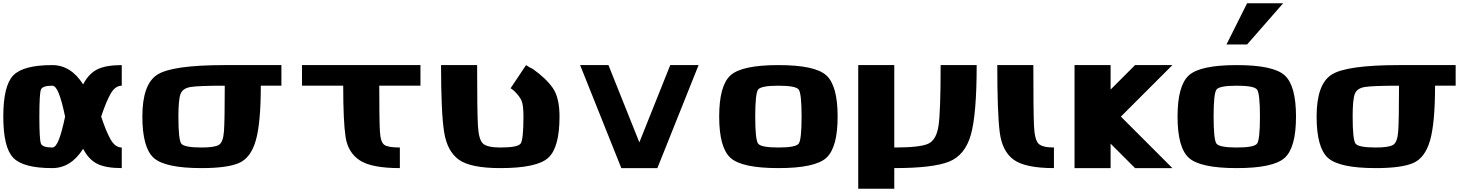

<svg xmlns="http://www.w3.org/2000/svg" viewBox="-20 -1020 8978 1165"><path d="M718.8 -125V0Q621.1 0 569.3 -26.4Q517.6 -52.7 484.4 -117.2Q410.2 0 296.9 0Q121.1 0 60.5 -62.5Q0 -125 0 -312.5Q0 -500 60.5 -562.5Q121.1 -625 296.9 -625Q410.2 -625 484.4 -507.8Q517.6 -572.3 569.3 -598.6Q621.1 -625 718.8 -625V-500Q679.7 -500 652.3 -453.1Q625 -406.2 593.8 -312.5Q625 -218.8 652.3 -171.9Q679.7 -125 718.8 -125ZM296.9 -500Q238.3 -500 228.5 -476.6Q218.8 -453.1 218.8 -312.5Q218.8 -171.9 228.5 -148.4Q238.3 -125 296.9 -125Q318.4 -125 336.9 -171.9Q355.5 -218.8 375 -312.5Q355.5 -406.2 336.9 -453.1Q318.4 -500 296.9 -500Z M1203.1 -125Q1281.2 -125 1307.6 -140.6Q1334 -156.2 1338.9 -222.7Q1343.8 -289.1 1343.8 -500Q1185.5 -500 1136.7 -492.2Q1087.9 -484.4 1075.2 -449.2Q1062.5 -414.1 1062.5 -312.5Q1062.5 -171.9 1080.1 -148.4Q1097.7 -125 1203.1 -125ZM1687.5 -500H1562.5Q1562.5 -273.4 1532.2 -168Q1502 -62.5 1430.7 -31.2Q1359.4 0 1203.1 0Q980.5 0 912.1 -62.5Q843.8 -125 843.8 -312.5Q843.8 -507.8 933.6 -566.4Q1023.4 -625 1343.8 -625H1687.5Z M2406.2 -125V0Q2234.4 0 2163.1 -46.9Q2091.8 -93.8 2077.1 -187.5Q2062.5 -281.2 2062.5 -500H1812.5V-625H2531.2V-500H2281.2Q2281.2 -289.1 2285.2 -222.7Q2289.1 -156.2 2312.5 -140.6Q2335.9 -125 2406.2 -125Z M3015.6 0Q2835.9 0 2764.6 -50.8Q2693.4 -101.6 2674.8 -218.8Q2656.2 -335.9 2656.2 -625H2875Q2875 -343.8 2879.9 -257.8Q2884.8 -171.9 2911.1 -148.4Q2937.5 -125 3015.6 -125Q3121.1 -125 3138.7 -148.4Q3156.2 -171.9 3156.2 -312.5Q3156.2 -382.8 3144.5 -409.2Q3132.8 -435.5 3103.5 -464.8Q3091.8 -476.6 3078.1 -484.4L3171.9 -625Q3191.4 -611.3 3212.9 -601.6Q3293 -544.9 3334 -486.3Q3375 -427.7 3375 -312.5Q3375 -125 3306.6 -62.5Q3238.3 0 3015.6 0Z M3671.9 -625 3859.4 -156.2 4046.9 -625H4218.8L3968.8 0H3750L3500 -625Z M4843.8 -312.5Q4843.8 -453.1 4826.2 -476.6Q4808.6 -500 4703.1 -500Q4597.7 -500 4580.1 -476.6Q4562.5 -453.1 4562.5 -312.5Q4562.5 -171.9 4580.1 -148.4Q4597.7 -125 4703.1 -125Q4808.6 -125 4826.2 -148.4Q4843.8 -171.9 4843.8 -312.5ZM5062.5 -312.5Q5062.5 -125 4994.1 -62.5Q4925.8 0 4703.1 0Q4480.5 0 4412.1 -62.5Q4343.8 -125 4343.8 -312.5Q4343.8 -500 4412.1 -562.5Q4480.5 -625 4703.1 -625Q4925.8 -625 4994.1 -562.5Q5062.5 -500 5062.5 -312.5Z M5406.2 -625V-125Q5564.5 -125 5613.3 -148.4Q5662.1 -171.9 5674.8 -257.8Q5687.5 -343.8 5687.5 -625H5906.2Q5906.2 -328.1 5871.1 -203.1Q5835.9 -78.1 5738.3 -39.1Q5640.6 0 5406.2 0V125H5187.5V-625Z M6250 -625Q6250 -343.8 6253.9 -257.8Q6257.8 -171.9 6281.2 -148.4Q6304.7 -125 6375 -125V0Q6201.5 0 6131 -50.8Q6060.5 -101.6 6045.9 -218.8Q6031.2 -335.9 6031.2 -625Z M6718.8 -625V-476.6L6867.2 -625H7093.8L6781.2 -312.5L7093.8 0H6867.2L6718.8 -148.4V0H6500V-625Z M7625 -312.5Q7625 -453.1 7607.4 -476.6Q7589.8 -500 7484.4 -500Q7378.9 -500 7361.3 -476.6Q7343.8 -453.1 7343.8 -312.5Q7343.8 -171.9 7361.3 -148.4Q7378.9 -125 7484.4 -125Q7589.8 -125 7607.4 -148.4Q7625 -171.9 7625 -312.5ZM7843.8 -312.5Q7843.8 -125 7775.4 -62.5Q7707 0 7484.4 0Q7261.7 0 7193.4 -62.5Q7125 -125 7125 -312.5Q7125 -500 7193.4 -562.5Q7261.7 -625 7484.4 -625Q7707 -625 7775.4 -562.5Q7843.8 -500 7843.8 -312.5ZM7546.9 -750H7421.9L7546.9 -1000H7765.6Z M8328.1 -125Q8406.2 -125 8432.6 -140.6Q8459 -156.2 8463.9 -222.7Q8468.8 -289.1 8468.8 -500Q8310.5 -500 8261.7 -492.2Q8212.9 -484.4 8200.2 -449.2Q8187.5 -414.1 8187.5 -312.5Q8187.5 -171.9 8205.1 -148.4Q8222.7 -125 8328.1 -125ZM8812.5 -500H8687.5Q8687.5 -273.4 8657.2 -168Q8627 -62.5 8555.7 -31.2Q8484.4 0 8328.1 0Q8105.5 0 8037.1 -62.5Q7968.8 -125 7968.8 -312.5Q7968.8 -507.8 8058.6 -566.4Q8148.4 -625 8468.8 -625H8812.5Z"/></svg>

Font: CraftyPE
Style: Regular
Weight: 400
Designer: Erek Butcher
Foundry: Haunted Coop
Version: Version 0.018;April 4, 2024;FontCreator 15.0.0.2962 64-bit